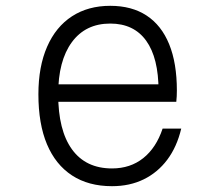

<svg xmlns="http://www.w3.org/2000/svg" viewBox="-20 -626 740 660"><path d="M161 -336H548L525 -314Q525 -427 482.5 -486Q440 -545 359 -545Q274 -545 227 -481Q180 -417 180 -302Q180 -178 227.5 -112.5Q275 -47 365 -47Q428 -47 472.5 -82.5Q517 -118 539 -184H603Q588 -121 555 -77Q522 -33 474 -9.5Q426 14 365 14Q284 14 227.5 -23Q171 -60 141.5 -130Q112 -200 112 -302Q112 -397 142 -465.5Q172 -534 227.5 -570Q283 -606 359 -606Q433 -606 484 -572.5Q535 -539 561.5 -474Q588 -409 588 -315Q588 -305 587.5 -295Q587 -285 586 -276H161Z"/></svg>

Font: Martian Mono SemiExpanded ExtraLight
Style: Regular
Weight: 250
Monospace: yes
Version: Version 0.930